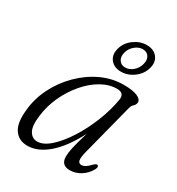

<svg xmlns="http://www.w3.org/2000/svg" viewBox="-162 -763 804 873"><g transform="rotate(30 240.0 -326.0)"><path d="M358.5 -107Q348 -68 351 -53.2Q354 -38.5 368 -38.5Q378.5 -38.5 389.2 -45Q400 -51.5 415.5 -68Q426.5 -78.5 433 -75.5Q442 -71 433.5 -53.5Q417.5 -25 390.8 -8.2Q364 8.5 334.5 8.5Q288.5 8.5 288.5 -38Q288.5 -55.5 294.5 -83.8Q300.5 -112 319 -173.5Q273.5 -85 220 -38.2Q166.5 8.5 111.5 8.5Q66.5 8.5 42.8 -25.5Q19 -59.5 27.5 -133Q33.5 -194 62.2 -251Q91 -308 136.5 -353.2Q182 -398.5 238 -424.8Q294 -451 355 -451Q401.5 -451 425.8 -440.5Q450 -430 449.5 -413.5Q448.5 -401 439.5 -393.2Q430.5 -385.5 427 -373ZM92 -135.5Q85 -80.5 99.5 -55.5Q114 -30.5 141 -30.5Q172.5 -30.5 208.2 -62.2Q244 -94 277.2 -146Q310.5 -198 335.5 -260.5Q360.5 -323 370.5 -384Q375.5 -420 336.5 -420Q296 -420 255.2 -396.8Q214.5 -373.5 180 -333.2Q145.5 -293 122 -242Q98.5 -191 92 -135.5ZM312 -496Q276 -496 257 -519.5Q238 -543 247.5 -578.5Q256.5 -613.5 287.8 -636.8Q319 -660 355 -660Q391 -660 410 -636.5Q429 -613 419.5 -578.5Q410.5 -543 379.2 -519.5Q348 -496 312 -496ZM348 -634.5Q327 -634.5 307.8 -618.5Q288.5 -602.5 282.5 -578.5Q276 -554.5 287 -538.2Q298 -522 319 -522Q341 -522 359.8 -538.2Q378.5 -554.5 384.5 -578.5Q391 -602.5 380.5 -618.5Q370 -634.5 348 -634.5Z"/></g></svg>

Font: Fraunces 72pt Soft Light
Style: Italic
Weight: 300
Italic angle: -16°
Version: Version 1.000;[b76b70a41]